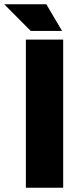

<svg xmlns="http://www.w3.org/2000/svg" viewBox="-53 -887 388 907"><path d="M69.2 0V-700H245.5V0ZM122.5 -741 -12.3 -867H165.7L240.1 -741ZM92.2 -741 -33.3 -867H140.1L211.7 -741Z"/></svg>

Font: REM Medium
Style: Regular
Weight: 500
Designer: Octavio Pardo
Foundry: Ashler Design
Version: Version 1.005;gftools[0.9.28]